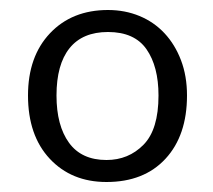

<svg xmlns="http://www.w3.org/2000/svg" viewBox="-20 -658 426 384"><path d="M354 -467Q354 -387 311 -340.5Q268 -294 193 -294Q123 -294 79.5 -340.5Q36 -387 36 -467Q36 -545 80 -591.5Q124 -638 196 -638Q230 -638 259 -626Q288 -614 309 -591.5Q330 -569 342 -537.5Q354 -506 354 -467ZM297 -467Q297 -525 273 -559.5Q249 -594 196 -594Q145 -594 119 -561.5Q93 -529 93 -467Q93 -407 118 -372.5Q143 -338 193 -338Q237 -338 267 -368.5Q297 -399 297 -467Z"/></svg>

Font: Ek Mukta Light
Style: Regular
Weight: 300
Designer: Girish Dalvi and Yashodeep Gholap
Foundry: Ek Type
Version: Version 2.538;PS 1.002;hotconv 16.6.51;makeotf.lib2.5.65220;